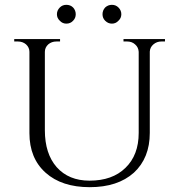

<svg xmlns="http://www.w3.org/2000/svg" viewBox="-20 -762 740 796"><path d="M228 -676Q216 -687 216 -703Q216 -719 228 -731Q239 -742 255 -742Q272 -742 283 -731Q294 -719 294 -703Q294 -687 283 -676Q272 -664 255 -664Q239 -664 228 -676ZM416 -676Q405 -687 405 -703Q405 -719 416 -731Q428 -742 444 -742Q460 -742 471 -731Q483 -719 483 -703Q483 -687 471 -676Q460 -664 444 -664Q428 -664 416 -676ZM664 -600V-590H649Q630 -590 616 -578Q602 -566 601 -548V-211Q601 -107 535 -46Q468 14 352 14Q236 14 169 -46Q102 -106 102 -210V-547Q102 -565 88 -578Q74 -590 54 -590H39V-600H229V-590H214Q194 -590 180 -578Q166 -565 166 -547V-222Q166 -125 215 -69Q265 -13 351 -13Q446 -13 500 -66Q555 -119 555 -211V-547Q554 -566 540 -578Q527 -590 507 -590H492V-600Z"/></svg>

Font: Cinzel(RUS BY LYAJKA)
Style: Regular
Weight: 400
Designer: Natanael Gama
Version: Version 1.001;PS 001.001;hotconv 1.0.56;makeotf.lib2.0.21325